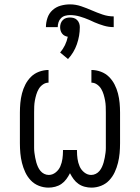

<svg xmlns="http://www.w3.org/2000/svg" viewBox="-20 -850 640 878"><path d="M202 8Q179 8 157.5 -0.5Q136 -9 120.5 -25.5Q105 -42 95.5 -62.5Q86 -83 80.5 -105Q75 -127 73 -149.5Q71 -172 71 -195V-335Q71 -357 73 -379Q75 -401 80.5 -422.5Q86 -444 96 -463.5Q106 -483 121.5 -498.5Q137 -514 158.5 -522Q180 -530 202 -530V-472Q188 -472 176 -463.5Q164 -455 157 -443Q150 -431 146 -417.5Q142 -404 139.5 -390.5Q137 -377 136.5 -363Q136 -349 136 -335V-195Q136 -184 136 -173Q136 -162 137.5 -151Q139 -140 141 -129Q143 -118 146 -107.5Q149 -97 153.5 -87Q158 -77 165 -68.5Q172 -60 182 -55Q192 -50 203 -50Q220 -50 234.5 -61.5Q249 -73 256 -89.5Q263 -106 265.5 -123.5Q268 -141 268 -159V-164H332V-159Q332 -141 334.5 -123.5Q337 -106 344 -89.5Q351 -73 365.5 -61.5Q380 -50 397 -50Q408 -50 418 -55Q428 -60 435 -68.5Q442 -77 446.5 -87Q451 -97 454 -107.5Q457 -118 459 -129Q461 -140 462.5 -151Q464 -162 464 -173Q464 -184 464 -195V-335Q464 -349 463.5 -363Q463 -377 460.5 -390.5Q458 -404 454 -417.5Q450 -431 443 -443Q436 -455 424 -463.5Q412 -472 398 -472V-530Q420 -530 441.5 -522Q463 -514 478.5 -498.5Q494 -483 504 -463.5Q514 -444 519.5 -422.5Q525 -401 527 -379Q529 -357 529 -335V-195Q529 -172 527 -149.5Q525 -127 519.5 -105Q514 -83 504.5 -62.5Q495 -42 479.5 -25.5Q464 -9 442.5 -0.5Q421 8 398 8Q383 8 367.5 4Q352 0 339 -9Q326 -18 316.5 -31Q307 -44 300 -58Q293 -44 283.5 -31Q274 -18 261 -9Q248 0 232.5 4Q217 8 202 8ZM244 -726H190Q190 -747 197 -768Q204 -789 220 -803.5Q236 -818 257 -824Q278 -830 300 -830Q326 -830 351 -821.5Q376 -813 400 -802.5Q424 -792 449 -783.5Q474 -775 500 -775V-726Q477 -726 455 -732.5Q433 -739 412 -748L388 -759Q367 -768 345 -774.5Q323 -781 300 -781Q289 -781 278 -778Q267 -775 259 -767Q251 -759 247.5 -748Q244 -737 244 -726ZM291 -580 255 -610Q268 -625 277 -643.5Q286 -662 290 -682Q283 -683 276 -686.5Q269 -690 264 -696.5Q259 -703 257 -710.5Q255 -718 255 -726Q255 -735 258 -743.5Q261 -752 267.5 -758.5Q274 -765 282.5 -767.5Q291 -770 300 -770Q309 -770 317.5 -767.5Q326 -765 332.5 -758.5Q339 -752 342 -743.5Q345 -735 345 -726Q345 -686 331.5 -647.5Q318 -609 291 -580Z"/></svg>

Font: Iosevka Curly Slab LtEx
Style: Regular
Weight: 300
Width: 7
Monospace: yes
Designer: Belleve Invis
Foundry: Belleve Invis
Version: Version 11.1.0; ttfautohint (v1.8.3)